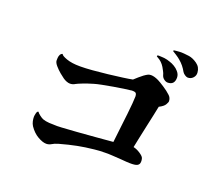

<svg xmlns="http://www.w3.org/2000/svg" viewBox="-126 -990 1252 1111"><g transform="rotate(20 500.0 -434.0)"><path d="M841 -525Q841 -520 832.5 -505Q824 -490 796 -476Q792 -456 784.5 -420.5Q777 -385 768 -344.5Q759 -304 751.5 -267.5Q744 -231 739 -207Q759 -203 780.5 -189Q802 -175 806 -164Q811 -148 808 -134Q805 -120 787.5 -115Q770 -110 727 -113Q721 -114 695.5 -115.5Q670 -117 640.5 -119Q611 -121 593 -120Q561 -120 530.5 -116.5Q500 -113 478 -110Q463 -108 436.5 -103Q410 -98 380.5 -91Q351 -84 325.5 -76.5Q300 -69 288 -61Q273 -52 257 -52Q235 -52 204.5 -69.5Q174 -87 151 -121Q143 -134 140 -148Q137 -162 137 -174Q137 -182 140.5 -196.5Q144 -211 152 -211Q156 -204 169.5 -193.5Q183 -183 193 -179Q210 -173 232.5 -171.5Q255 -170 282 -170Q287 -170 294 -170.5Q301 -171 308 -171Q344 -173 399 -177Q454 -181 513 -186Q572 -191 619 -195Q621 -209 624 -238Q627 -267 631.5 -303.5Q636 -340 640 -376.5Q644 -413 646.5 -442.5Q649 -472 649 -486Q649 -497 644.5 -504Q640 -511 622 -511Q620 -511 617 -511Q614 -511 611 -510Q599 -509 571 -505Q543 -501 508.5 -495Q474 -489 443.5 -483Q413 -477 397 -472Q363 -462 336 -451.5Q309 -441 298 -435Q292 -431 284 -428.5Q276 -426 267 -426Q257 -426 245.5 -430.5Q234 -435 224 -442Q215 -448 197 -463Q179 -478 164 -495.5Q149 -513 149 -526Q149 -531 149.5 -541.5Q150 -552 155 -562Q157 -566 161.5 -569.5Q166 -573 169 -573Q172 -563 204.5 -551.5Q237 -540 286 -540H292Q320 -540 364 -543.5Q408 -547 455.5 -552.5Q503 -558 543 -563.5Q583 -569 602 -573Q610 -581 626.5 -595Q643 -609 651 -615Q665 -625 673.5 -629Q682 -633 692 -633Q712 -633 739 -620Q753 -613 780 -595.5Q807 -578 825 -561Q841 -547 841 -525ZM838 -670Q838 -625 796 -625Q785 -625 773 -634Q761 -643 757 -658Q755 -667 748.5 -679Q742 -691 737 -700Q720 -728 693 -742Q691 -744 688 -745Q685 -746 686 -749Q686 -754 695 -754Q705 -754 716 -753Q727 -752 730 -752Q739 -751 748.5 -748.5Q758 -746 766 -743Q780 -739 796 -729.5Q812 -720 822 -708Q838 -691 838 -670ZM939 -739Q941 -720 927.5 -705.5Q914 -691 894 -692Q886 -693 876.5 -699.5Q867 -706 862 -714Q843 -749 814 -773Q804 -782 786 -793.5Q768 -805 766 -806Q764 -806 764 -809Q764 -811 768 -813Q770 -814 780.5 -814.5Q791 -815 799 -816Q810 -817 828.5 -815.5Q847 -814 860 -812Q885 -808 911 -789.5Q937 -771 939 -739Z"/></g></svg>

Font: Kaisei Tokumin
Style: Bold
Weight: 700
Designer: Font-Kai, 金井和夫
Foundry: KAZUO KANAI
Version: Version 5.003